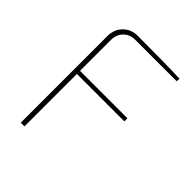

<svg xmlns="http://www.w3.org/2000/svg" viewBox="-195 -805 919 919"><g transform="rotate(45 265.0 -345.0)"><path d="M487 -668H207Q171 -668 148 -645Q125 -622 125 -586V-376H446V-355H125V0H100V-588Q100 -632 129 -661Q158 -690 202 -690Q393 -690 489 -686Z"/></g></svg>

Font: Exo 2.0 Thin
Style: Regular
Weight: 250
Designer: Natanael Gama
Version: Version 1.001;PS 001.001;hotconv 1.0.70;makeotf.lib2.5.58329